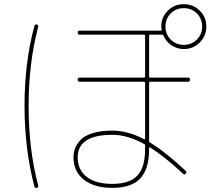

<svg xmlns="http://www.w3.org/2000/svg" viewBox="-20 -870 1040 940"><path d="M943.8 -804.2Q918 -830.1 879.9 -830.1Q841.8 -830.1 815.9 -804.2Q790 -778.3 790 -740.2Q790 -702.1 815.9 -676.3Q841.8 -650.4 879.9 -650.4Q918 -650.4 943.8 -676.3Q969.7 -702.1 969.7 -740.2Q969.7 -778.3 943.8 -804.2ZM690.4 -139.6V-158.2Q690.4 -164.1 685.5 -165Q604.5 -210 530.3 -210Q360.4 -210 360.4 -99.6Q360.4 -38.1 404.8 -3.9Q449.2 30.3 530.3 30.3Q614.3 30.3 652.3 -10.3Q690.4 -50.8 690.4 -139.6ZM685.5 -188.5Q689.5 -186.5 690.4 -191.4V-464.8Q690.4 -469.7 684.6 -469.7H370.1Q360.4 -469.7 360.4 -480Q360.4 -490.2 370.1 -490.2H684.6Q689.5 -490.2 690.4 -495.1V-695.3Q690.4 -700.2 684.6 -700.2H370.1Q360.4 -700.2 360.4 -710Q360.4 -719.7 370.1 -719.7H766.6Q770.5 -719.7 771.5 -724.6Q770.5 -729.5 769.5 -740.2Q769.5 -786.1 801.8 -817.9Q834 -849.6 879.9 -849.6Q925.8 -849.6 958 -817.9Q990.2 -786.1 990.2 -740.2Q990.2 -694.3 958 -662.1Q925.8 -629.9 879.9 -629.9Q846.7 -629.9 819.3 -648.4Q792 -667 779.3 -697.3Q778.3 -700.2 773.4 -700.2H714.8Q710 -700.2 710 -695.3V-495.1Q710 -490.2 714.8 -490.2H900.4Q910.2 -490.2 910.2 -480Q910.2 -469.7 900.4 -469.7H714.8Q710 -469.7 710 -464.8V-179.7Q710 -174.8 714.8 -171.9Q789.1 -127 889.6 -33.2Q895.5 -26.4 889.6 -19.5Q882.8 -12.7 876 -19.5Q787.1 -102.5 714.8 -148.4Q710 -150.4 710 -146.5V-139.6Q710 -42 666.5 3.9Q623 49.8 530.3 49.8Q441.4 49.8 390.6 9.8Q339.8 -30.3 339.8 -99.6Q339.8 -122.1 346.7 -141.6Q353.5 -161.1 372.1 -182.6Q390.6 -204.1 431.2 -217.3Q471.7 -230.5 530.3 -230.5Q605.5 -230.5 685.5 -188.5ZM160.2 49.8Q150.4 51.8 148.4 43Q100.6 -137.7 100.1 -349.6Q99.6 -561.5 148.4 -743.2Q150.4 -752 160.2 -750Q168.9 -748 167 -738.3Q120.1 -561.5 120.1 -350.1Q120.1 -138.7 167 38.1Q168.9 47.9 160.2 49.8Z"/></svg>

Font: Rounded Mgen+ 1mn thin
Style: Regular
Weight: 100
Designer: [Source Han Sans]
Ryoko NISHIZUKA  (kana & ideographs); Paul D. Hunt (Latin, Greek & Cyrillic); Wenlong ZHANG  (bopomofo
Version: Version 1.059.20150602